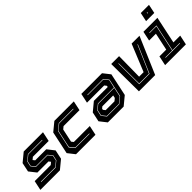

<svg xmlns="http://www.w3.org/2000/svg" viewBox="137 -1708 2665 2665"><g transform="rotate(-45 1469.5 -375.0)"><path d="M2.5 0 32.5 -141.5H347.5L384.5 -172L384 -169.5L361 -199.5H143L62 -302.5L90.5 -437L215.5 -540H594L564 -398.5H254L217 -368L217.5 -371L241.5 -340.5H458.5L539.5 -237.5L511 -103L386 0ZM87 -69H371.5L450.5 -134.5L467.5 -213L415.5 -276H187L143 -331.5L159 -406L232.5 -466.5H509L510.5 -473.5H231.5L152.5 -408L135.5 -329.5L183 -269H411.5L460 -211L444 -136.5L370.5 -76H88.5Z M702 0 621 -103 692 -437 817 -540H1199L1169 -398.5H856L819 -368L777 -172L801 -141.5H1114L1084 0ZM756 -67H1035L1036.5 -74H760L704.5 -142.5L759.5 -402.5L839.5 -467.5H1120L1121.5 -474.5H838.5L753 -404.5L696.5 -139Z M1327 0 1246 -103 1276.5 -245.5 1401 -348.5H1673L1677.5 -368L1653.5 -398.5H1316L1346 -540H1752.5L1833.5 -437L1762.5 -103L1637.5 0ZM1381 -73 1330 -136 1348 -220.5 1415 -276H1728.5L1700 -141L1616.5 -73ZM1377 -66H1617.5L1706.5 -139L1763 -403L1708 -472H1396.5L1395 -465H1704L1755.5 -401L1730 -283H1414.5L1341.5 -223L1322.5 -134ZM1426 -141.5H1598.5L1635.5 -172L1644 -212H1431L1405.5 -191L1401.5 -172Z M1937 0 1933 -540H2087.5L2082.5 -142H2171L2333.5 -540H2488L2256 0ZM2010 -67.5H2213L2389 -473.5H2382L2209 -74.5H2016.5L2014 -473.5H2007.5Z M2696 -618.5 2723.5 -750H2884.5L2857 -618.5ZM2785.5 -676H2792L2797 -700H2790.5ZM2451 0 2481 -141.5H2614.5L2669 -398.5H2535.5L2565.5 -540H2840L2755.5 -141.5H2889L2859 0ZM2528 -67H2810.5L2812 -74H2670.5L2755.5 -474H2614.5L2613 -467H2747L2663.5 -74H2529.5Z"/></g></svg>

Font: Tourney ExtraBold
Style: Italic
Weight: 800
Italic angle: -12°
Version: Version 1.015